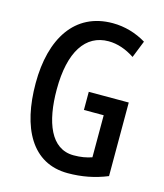

<svg xmlns="http://www.w3.org/2000/svg" viewBox="-110 -900 770 900"><g transform="rotate(15 275.0 -450.0)"><path d="M300 -477V-389H396V-185C370 -176 343 -171 308 -171C197 -171 152 -291 152 -449C152 -633 218 -730 329 -730C372 -730 415 -715 456 -688L489 -771C441 -800 385 -817 326 -817C142 -817 49 -668 49 -452C49 -237 128 -83 303 -83C371 -83 433 -95 494 -120V-477Z"/></g></svg>

Font: Noto Sans Kannada UI ExtraCondensed Medium
Style: Regular
Weight: 500
Width: 2
Designer: Jelle Bosma - Monotype Design Team
Foundry: Monotype Imaging Inc.
Version: Version 2.005